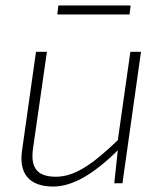

<svg xmlns="http://www.w3.org/2000/svg" viewBox="-20 -672 599 704"><path d="M459 -652H194L190 -619H455ZM458 -482 412 -158C319 -69 254 -24 185 -24C118 -24 91 -55 101 -127L152 -482H112L61 -121C48 -35 88 12 175 12C246 12 323 -33 412 -121L399 0H429L497 -482Z"/></svg>

Font: Exo 2 Extra Light
Style: Italic
Weight: 250
Italic angle: -8°
Designer: Natanael Gama
Version: Version 1.001;PS 001.001;hotconv 1.0.88;makeotf.lib2.5.64775